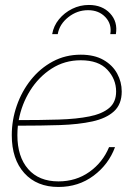

<svg xmlns="http://www.w3.org/2000/svg" viewBox="-20 -743 530 771"><path d="M214.8 7.8Q127.9 7.8 77.6 -47.9Q27.3 -103.5 27.3 -200.2Q27.3 -261.2 47.4 -318.8Q67.4 -376.5 104.2 -422.6Q141.1 -468.8 191.9 -496.1Q242.7 -523.4 304.2 -523.4Q358.9 -523.4 395.5 -502.4Q432.1 -481.4 450.4 -447.8Q468.8 -414.1 468.8 -375.5Q468.8 -324.2 437.7 -295.9Q406.7 -267.6 351.1 -255.4Q295.4 -243.2 220.2 -240.7Q145 -238.3 57.1 -238.3Q54.2 -238.3 51.8 -238.3Q49.8 -219.2 49.8 -200.2Q49.8 -113.8 93 -64.2Q136.2 -14.6 214.8 -14.6Q285.2 -14.6 338.9 -52.7Q392.6 -90.8 418 -152.3H441.9Q416.5 -83 356 -37.6Q295.4 7.8 214.8 7.8ZM55.2 -260.7Q144 -260.7 216.1 -262.9Q288.1 -265.1 339.6 -275.6Q391.1 -286.1 418.7 -309.6Q446.3 -333 446.3 -375.5Q446.3 -425.3 410.9 -463.1Q375.5 -501 304.2 -501Q239.3 -501 187.3 -467.5Q135.3 -434.1 101.1 -379.4Q66.9 -324.7 55.2 -260.7ZM336.9 -723.1Q390.6 -723.1 422.1 -689.2Q453.6 -655.3 445.3 -606H422.9Q429.7 -646 403.3 -674.1Q377 -702.1 333.5 -702.1Q290 -702.1 254.4 -674.1Q218.8 -646 211.9 -606H189.5Q195.3 -639.2 216.8 -665.5Q238.3 -691.9 269.8 -707.5Q301.3 -723.1 336.9 -723.1Z"/></svg>

Font: Inter Display Thin
Style: Italic
Weight: 100
Italic angle: -9.39999°
Designer: Rasmus Andersson
Foundry: rsms
Version: Version 4.000;git-a52131595